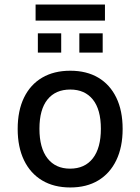

<svg xmlns="http://www.w3.org/2000/svg" viewBox="-20 -818 619 847"><path d="M290 9Q218 9 166 -22Q114 -53 86 -111Q58 -169 58 -249Q58 -330 86 -387.5Q114 -445 166 -475.5Q218 -506 290 -506Q362 -506 413.5 -475.5Q465 -445 493 -387.5Q521 -330 521 -249Q521 -169 493 -111Q465 -53 413.5 -22Q362 9 290 9ZM289 -74Q354 -74 389.5 -119.5Q425 -165 425 -250Q425 -335 389.5 -379Q354 -423 290 -423Q225 -423 189.5 -379Q154 -335 154 -250Q154 -165 189.5 -119.5Q225 -74 289 -74ZM137 -727V-798H443V-727ZM147 -586V-671H250V-586ZM330 -586V-671H433V-586Z"/></svg>

Font: Nunito Sans 7pt SemiCondensed Medium
Style: Regular
Weight: 500
Width: 4
Designer: Vernon Adams
Foundry: Vernon Adams
Version: Version 3.101;gftools[0.9.27]